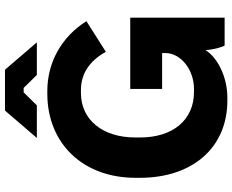

<svg xmlns="http://www.w3.org/2000/svg" viewBox="-101 -821 933 771"><g transform="rotate(-90 365.5 -435.5)"><path d="M197 -754H328L380 -807H398L450 -754H581L471 -882H307ZM347 11H359C440 11 519 -27 550 -77C551 -49 560 -14 568 0H680V-379H394V-251H538V-238C538 -178 474 -123 393 -123H382C269 -123 199 -208 199 -339V-359C199 -489 269 -577 378 -577H389C455 -577 506 -543 543 -477L666 -555C603 -655 500 -712 386 -712H375C174 -712 37 -568 37 -358V-340C37 -129 158 11 347 11Z"/></g></svg>

Font: Fixel Text Bold
Style: Bold
Weight: 700
Width: 4
Designer: AlfaBravo + MacPaw
Foundry: Kyrylo Tkachov, Marchela Mozhyna, Serhii Makarenko, Maria Weinstein, Zakhar Kryvoshyya
Version: Version 1.211